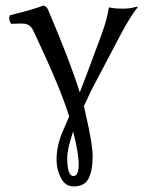

<svg xmlns="http://www.w3.org/2000/svg" viewBox="-20 -442 545 686"><path d="M241.2 27.8Q220.2 90.8 220.2 122.1Q220.2 187 242.2 187Q261.2 187 261.2 145Q261.2 105 241.2 27.8ZM182.1 128.9Q182.1 82 201.2 34.2L227.1 -25.9Q196.3 -127 101.1 -328.1Q96.2 -339.4 90.6 -345.7Q85 -352.1 77.9 -354.5Q70.8 -356.9 67.4 -357.4Q64 -357.9 55.2 -357.9Q51.3 -357.9 40 -357.4Q28.8 -356.9 20 -356.9Q8.8 -372.1 15.1 -387.2Q106 -410.2 133.8 -421.9Q143.6 -421.9 150.9 -409.2Q231.9 -219.2 265.1 -111.8Q279.3 -147 342.8 -318.8Q363.8 -376 369.1 -416Q382.3 -411.1 421.9 -411.1Q445.8 -411.1 467.8 -418L472.2 -416Q448.2 -388.2 410.2 -316.9L307.1 -121.1Q301.3 -109.9 291.7 -88.4Q282.2 -66.9 279.8 -63Q280.8 -58.1 283 -48.6Q285.2 -39.1 286.1 -34.2Q311 72.8 311 115.2Q311 167 296.6 195.6Q282.2 224.1 243.2 224.1Q213.4 224.1 197.8 194.1Q182.1 164.1 182.1 128.9Z"/></svg>

Font: Linux Libertine Display
Style: Regular
Weight: 400
Designer: Philipp H. Poll
Foundry: Philipp H. Poll
Version: Version 5.0.9